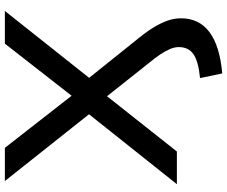

<svg xmlns="http://www.w3.org/2000/svg" viewBox="-92 -653 931 787"><g transform="rotate(-90 373.5 -259.5)"><path d="M466 186 447 95Q517 88 545.5 67.5Q574 47 574 8Q574 -9 566.5 -27Q559 -45 545 -66.5Q531 -88 510 -113L360 -302H385L146 0H12L316 -382L317 -337L25 -705H161L385 -418H364L588 -705H722L430 -337V-382L612 -155Q638 -123 655.5 -94Q673 -65 682.5 -38Q692 -11 692 17Q692 91 635.5 133.5Q579 176 466 186Z"/></g></svg>

Font: Nunito Sans 10pt SemiExpanded SemiBold
Style: Regular
Weight: 600
Width: 6
Designer: Vernon Adams
Foundry: Vernon Adams
Version: Version 3.101;gftools[0.9.27]